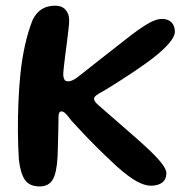

<svg xmlns="http://www.w3.org/2000/svg" viewBox="-20 -645 655 674"><path d="M118.8 9.4Q83.9 9.4 67.8 -13.2Q51.8 -35.9 46.3 -84.2Q44.8 -108 43.9 -133.4Q43.1 -158.9 42.8 -184.7Q42.6 -210.5 43.2 -236Q43.8 -261.5 44.7 -285.8Q46.6 -336.3 51.8 -386.8Q57 -437.4 67.6 -485.4Q78.1 -533.4 94.9 -576Q107.9 -601.6 127.4 -613.3Q147 -625.1 174.2 -625.1Q197.1 -625.1 209.9 -610.9Q222.8 -596.8 222.8 -574.4Q222.8 -563 220.5 -542.3Q218.2 -521.6 215 -497Q211.8 -472.3 208.7 -448.5Q205.6 -424.8 203.7 -406.2Q201.7 -387.6 202.1 -379.6Q203.6 -369.1 206.9 -364.3Q210.3 -359.5 219.9 -359.5Q227.8 -359.5 237.8 -364.7Q247.9 -369.8 259.8 -379.9Q288.3 -402.9 333.7 -438.2Q379.1 -473.6 425.9 -510.3Q466.1 -542.1 496.3 -560.3Q526.5 -578.5 547.7 -578.5Q564.4 -578.5 574.5 -572.3Q584.6 -566.1 589.2 -555.8Q593.9 -545.6 593.9 -533.8Q593.9 -525.4 588.7 -515Q583.4 -504.6 573.1 -492.6Q562.8 -480.7 548 -467.1Q533.3 -453.4 514.2 -439Q488 -419.2 455.9 -397.5Q423.8 -375.8 393.5 -356.6Q363.2 -337.3 341.9 -324.8Q325.1 -316 317.6 -310Q310.2 -303.9 310.2 -298.6Q310.2 -293.6 314 -288Q317.8 -282.4 327.8 -273.8Q336.2 -266.5 352.8 -252Q369.5 -237.6 389.9 -219.8Q410.3 -202 430.1 -184.6Q449.9 -167.2 465.3 -153.7Q480.7 -140.2 486.8 -134.4Q528.7 -96.2 546.3 -73.3Q564 -50.4 564 -38.5Q564 -22.1 557 -12.2Q549.9 -2.2 537.4 2.3Q524.9 6.9 508.5 6.9Q488.7 6.9 460.2 -8.3Q431.8 -23.6 388.9 -61.9Q348.2 -99.7 322.7 -125.1Q297.1 -150.5 280.8 -167.6Q264.6 -184.6 253.2 -197.3Q241.9 -210.1 229.9 -222.4Q220.6 -235.2 214.5 -241.8Q208.5 -248.5 204.3 -251.2Q200.1 -253.9 195.9 -253.9Q190.4 -253.9 187.9 -249Q185.4 -244.2 185.4 -234Q185.4 -231.2 185.2 -218.2Q185.1 -205.2 184.7 -187.1Q184.2 -168.9 183.7 -150.2Q183.1 -131.6 182.8 -116.4Q182.4 -101.2 182.1 -94.8Q178.9 -36.5 164.5 -13.5Q150.2 9.4 118.8 9.4Z"/></svg>

Font: Gluten Thin
Style: Regular
Weight: 100
Designer: Tyler Finck
Foundry: Etcetera Type Company
Version: Version 1.300